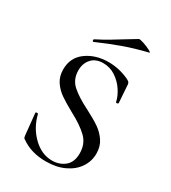

<svg xmlns="http://www.w3.org/2000/svg" viewBox="-161 -710 714 804"><g transform="rotate(30 196.0 -307.5)"><path d="M233 -262Q274 -241 298.5 -224Q323 -207 340 -182Q357 -157 357 -122Q357 -85 336.5 -54.5Q316 -24 278 -6Q240 12 189 12Q118 12 69 -23Q64 -25 62.5 -29Q61 -33 60 -42L50 -141Q49 -145 54.5 -146Q60 -147 62 -143Q76 -85 117.5 -44.5Q159 -4 210 -4Q245 -4 270.5 -24.5Q296 -45 296 -88Q296 -134 266 -163Q236 -192 179 -222Q139 -244 115.5 -260.5Q92 -277 76 -301Q60 -325 60 -359Q60 -416 104 -448Q148 -480 211 -480Q262 -480 311 -457Q320 -452 322.5 -449Q325 -446 326 -440L332 -353Q332 -349 326.5 -348Q321 -347 320 -351Q315 -376 297.5 -402.5Q280 -429 253 -447Q226 -465 193 -465Q157 -465 137 -443Q117 -421 117 -387Q117 -344 146 -317.5Q175 -291 233 -262ZM112 -521Q108 -521 107 -525.5Q106 -530 109 -532Q143 -549 175 -568.5Q207 -588 215 -593L271 -627Q276 -629 295.5 -622.5Q315 -616 329.5 -608Q344 -600 336 -599Q274 -584 222.5 -565.5Q171 -547 114 -522Z"/></g></svg>

Font: Cormorant Unicase
Style: Regular
Weight: 400
Designer: Christian Thalmann (Catharsis Fonts)
Foundry: Catharsis Fonts
Version: Version 4.000